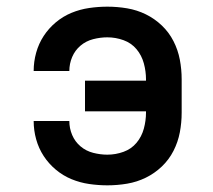

<svg xmlns="http://www.w3.org/2000/svg" viewBox="-20 -548 640 576"><path d="M302 8Q275 8 247.5 4Q220 0 194.5 -10.5Q169 -21 147.5 -39Q126 -57 111 -80Q96 -103 88.5 -130Q81 -157 81 -185Q81 -185 81 -185Q81 -185 81 -185H188Q188 -185 188 -185Q188 -185 188 -185Q188 -163 196.5 -143Q205 -123 221.5 -109Q238 -95 259.5 -89.5Q281 -84 302 -84Q327 -84 350.5 -92.5Q374 -101 389.5 -119.5Q405 -138 411.5 -162Q418 -186 418 -210V-214H235V-306H418V-310Q418 -334 411.5 -358Q405 -382 389.5 -400.5Q374 -419 350.5 -427.5Q327 -436 302 -436Q281 -436 259.5 -430.5Q238 -425 221.5 -411Q205 -397 196.5 -377Q188 -357 188 -335Q188 -335 188 -335Q188 -335 188 -335H81Q81 -335 81 -335Q81 -335 81 -335Q81 -363 88.5 -390Q96 -417 111 -440Q126 -463 147.5 -481Q169 -499 194.5 -509.5Q220 -520 247.5 -524Q275 -528 302 -528Q332 -528 361.5 -523Q391 -518 417.5 -505Q444 -492 465.5 -471.5Q487 -451 500.5 -424.5Q514 -398 519.5 -369Q525 -340 525 -310V-210Q525 -180 519.5 -151Q514 -122 500.5 -95.5Q487 -69 465.5 -48.5Q444 -28 417.5 -15Q391 -2 361.5 3Q332 8 302 8Z"/></svg>

Font: Iosevka SS04 Semibold Extended
Style: Regular
Weight: 600
Width: 7
Monospace: yes
Designer: Belleve Invis
Foundry: Belleve Invis
Version: Version 19.0.0; ttfautohint (v1.8.4)